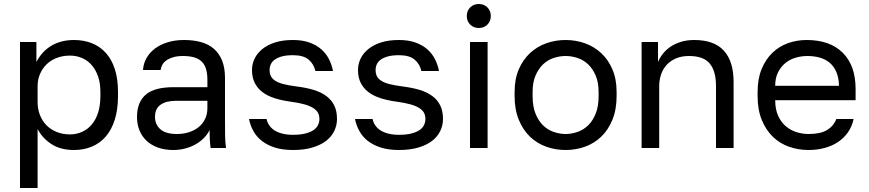

<svg xmlns="http://www.w3.org/2000/svg" viewBox="-20 -740 4343 960"><path d="M80 200V-530H162V-430Q176 -457 195 -477.5Q214 -498 238 -512Q262 -526 290 -533Q318 -540 350 -540Q400 -540 440.5 -523.5Q481 -507 510 -474.5Q539 -442 554.5 -393.5Q570 -345 570 -280V-260Q570 -193 554 -142Q538 -91 509 -57.5Q480 -24 439.5 -7Q399 10 350 10Q282 10 236.5 -20Q191 -50 168 -95V200ZM330 -68Q362 -68 390 -80.5Q418 -93 438.5 -117Q459 -141 470.5 -177Q482 -213 482 -260V-280Q482 -324 470.5 -357.5Q459 -391 438.5 -414.5Q418 -438 390 -450Q362 -462 330 -462Q294 -462 264 -450.5Q234 -439 213 -418.5Q192 -398 180 -370Q168 -342 168 -310V-230Q168 -194 180 -164Q192 -134 213 -113Q234 -92 264 -80Q294 -68 330 -68Z M846 10Q803 10 769 -2.5Q735 -15 712 -37Q689 -59 677 -89Q665 -119 665 -155Q665 -194 677 -222.5Q689 -251 711.5 -269Q734 -287 768 -295.5Q802 -304 845 -304H1017V-340Q1017 -374 1009.5 -397Q1002 -420 986.5 -434Q971 -448 948 -454Q925 -460 895 -460Q867 -460 846.5 -454Q826 -448 812.5 -438.5Q799 -429 792 -416.5Q785 -404 783 -390H695Q697 -422 712.5 -449.5Q728 -477 754.5 -497Q781 -517 818 -528.5Q855 -540 900 -540Q947 -540 985 -529.5Q1023 -519 1049.5 -496Q1076 -473 1090.5 -437Q1105 -401 1105 -350V-135Q1105 -93 1105.5 -61.5Q1106 -30 1110 0H1033Q1030 -23 1029 -43.5Q1028 -64 1028 -90Q1018 -69 1000.5 -51Q983 -33 960 -19.5Q937 -6 908 2Q879 10 846 10ZM865 -70Q896 -70 923.5 -78.5Q951 -87 972 -103.5Q993 -120 1005 -144.5Q1017 -169 1017 -200V-236H860Q811 -236 783 -216.5Q755 -197 755 -155Q755 -118 781.5 -94Q808 -70 865 -70Z M1445 10Q1392 10 1353.5 -2.5Q1315 -15 1288.5 -36Q1262 -57 1246.5 -85.5Q1231 -114 1225 -145H1313Q1316 -129 1325.5 -114.5Q1335 -100 1350.5 -89.5Q1366 -79 1389.5 -72.5Q1413 -66 1445 -66Q1482 -66 1507 -72.5Q1532 -79 1547.5 -89.5Q1563 -100 1570 -114.5Q1577 -129 1577 -145Q1577 -162 1570.5 -175Q1564 -188 1547.5 -199Q1531 -210 1503 -218Q1475 -226 1431 -232Q1387 -238 1351.5 -249.5Q1316 -261 1291.5 -280Q1267 -299 1253.5 -326Q1240 -353 1240 -390Q1240 -420 1253 -447Q1266 -474 1292 -495Q1318 -516 1356 -528Q1394 -540 1445 -540Q1492 -540 1527 -527.5Q1562 -515 1586 -494Q1610 -473 1624.5 -445Q1639 -417 1645 -385H1557Q1549 -420 1523 -442Q1497 -464 1445 -464Q1412 -464 1390 -458Q1368 -452 1354 -442Q1340 -432 1334 -418.5Q1328 -405 1328 -390Q1328 -372 1334.5 -359Q1341 -346 1356.5 -336Q1372 -326 1397.5 -319.5Q1423 -313 1461 -308Q1510 -302 1548 -290.5Q1586 -279 1612 -259.5Q1638 -240 1651.5 -212Q1665 -184 1665 -145Q1665 -114 1651.5 -85.5Q1638 -57 1611 -36Q1584 -15 1542.5 -2.5Q1501 10 1445 10Z M1975 10Q1922 10 1883.5 -2.5Q1845 -15 1818.5 -36Q1792 -57 1776.5 -85.5Q1761 -114 1755 -145H1843Q1846 -129 1855.5 -114.5Q1865 -100 1880.5 -89.5Q1896 -79 1919.5 -72.5Q1943 -66 1975 -66Q2012 -66 2037 -72.5Q2062 -79 2077.5 -89.5Q2093 -100 2100 -114.5Q2107 -129 2107 -145Q2107 -162 2100.5 -175Q2094 -188 2077.5 -199Q2061 -210 2033 -218Q2005 -226 1961 -232Q1917 -238 1881.5 -249.5Q1846 -261 1821.5 -280Q1797 -299 1783.5 -326Q1770 -353 1770 -390Q1770 -420 1783 -447Q1796 -474 1822 -495Q1848 -516 1886 -528Q1924 -540 1975 -540Q2022 -540 2057 -527.5Q2092 -515 2116 -494Q2140 -473 2154.5 -445Q2169 -417 2175 -385H2087Q2079 -420 2053 -442Q2027 -464 1975 -464Q1942 -464 1920 -458Q1898 -452 1884 -442Q1870 -432 1864 -418.5Q1858 -405 1858 -390Q1858 -372 1864.5 -359Q1871 -346 1886.5 -336Q1902 -326 1927.5 -319.5Q1953 -313 1991 -308Q2040 -302 2078 -290.5Q2116 -279 2142 -259.5Q2168 -240 2181.5 -212Q2195 -184 2195 -145Q2195 -114 2181.5 -85.5Q2168 -57 2141 -36Q2114 -15 2072.5 -2.5Q2031 10 1975 10Z M2330 0V-530H2418V0ZM2374 -600Q2348 -600 2331 -617Q2314 -634 2314 -660Q2314 -686 2331 -703Q2348 -720 2374 -720Q2400 -720 2417 -703Q2434 -686 2434 -660Q2434 -634 2417 -617Q2400 -600 2374 -600Z M2808 10Q2757 10 2711 -6.5Q2665 -23 2630 -56.5Q2595 -90 2574 -141Q2553 -192 2553 -260V-280Q2553 -345 2574 -393.5Q2595 -442 2630 -474.5Q2665 -507 2711 -523.5Q2757 -540 2808 -540Q2859 -540 2905 -523.5Q2951 -507 2986 -474.5Q3021 -442 3042 -393.5Q3063 -345 3063 -280V-260Q3063 -192 3042 -141Q3021 -90 2986 -56.5Q2951 -23 2905 -6.5Q2859 10 2808 10ZM2808 -70Q2838 -70 2868 -80.5Q2898 -91 2921 -113.5Q2944 -136 2958.5 -172Q2973 -208 2973 -260V-280Q2973 -328 2958.5 -362Q2944 -396 2921 -418Q2898 -440 2868 -450Q2838 -460 2808 -460Q2778 -460 2748 -450Q2718 -440 2695 -418Q2672 -396 2657.5 -362Q2643 -328 2643 -280V-260Q2643 -208 2657.5 -172Q2672 -136 2695 -113.5Q2718 -91 2748 -80.5Q2778 -70 2808 -70Z M3188 0V-530H3270V-430Q3279 -452 3295 -472Q3311 -492 3333.5 -507Q3356 -522 3385.5 -531Q3415 -540 3451 -540Q3551 -540 3599.5 -486.5Q3648 -433 3648 -330V0H3560V-310Q3560 -384 3529 -422Q3498 -460 3425 -460Q3386 -460 3357.5 -447Q3329 -434 3311 -413Q3293 -392 3284.5 -365Q3276 -338 3276 -310V0Z M4023 10Q3972 10 3926 -6Q3880 -22 3845 -55.5Q3810 -89 3789 -140Q3768 -191 3768 -260V-280Q3768 -346 3788 -394.5Q3808 -443 3841.5 -475.5Q3875 -508 3919.5 -524Q3964 -540 4013 -540Q4130 -540 4194 -476Q4258 -412 4258 -295V-239H3856Q3856 -193 3871 -160.5Q3886 -128 3910 -108Q3934 -88 3963.5 -79Q3993 -70 4023 -70Q4083 -70 4115.5 -90Q4148 -110 4162 -145H4248Q4240 -107 4219.5 -78Q4199 -49 4169.5 -29.5Q4140 -10 4102.5 0Q4065 10 4023 10ZM3856 -311H4175Q4174 -352 4161.5 -380.5Q4149 -409 4128 -426.5Q4107 -444 4078.5 -452Q4050 -460 4018 -460Q3987 -460 3958 -451.5Q3929 -443 3906.5 -424.5Q3884 -406 3870 -378Q3856 -350 3856 -311Z"/></svg>

Font: Golos Text VF
Style: Regular
Weight: 400
Designer: A.Korolkova, Vitaly Kuzmin
Foundry: ParaType Ltd
Version: Version 2.003